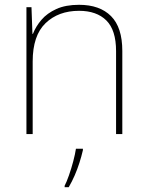

<svg xmlns="http://www.w3.org/2000/svg" viewBox="-20 -558 613 799"><path d="M309 -538Q395 -538 442 -491Q489 -444 489 -346V0H463V-345Q463 -433 422.5 -473Q382 -513 309 -513Q223 -513 169.5 -461.5Q116 -410 116 -302V0H90V-528H111L115 -417H117Q129 -448 152.5 -475.5Q176 -503 214.5 -520.5Q253 -538 309 -538ZM325 67Q319 93 310.5 119.5Q302 146 291 171.5Q280 197 266 221H249V215Q257 200 267 171.5Q277 143 285 112.5Q293 82 296 61H325Z"/></svg>

Font: Noto Sans Thai Thin
Style: Regular
Weight: 250
Designer: Monotype Design Team
Foundry: Monotype Imaging Inc.
Version: Version 2.001